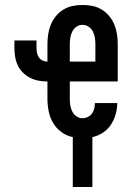

<svg xmlns="http://www.w3.org/2000/svg" viewBox="-20 -548 540 773"><path d="M273 205V4Q248 -1 227 -16.5Q206 -32 193.5 -53.5Q181 -75 176 -100Q171 -125 171 -150V-220H170Q152 -220 134 -223.5Q116 -227 100.5 -235Q85 -243 72 -256Q59 -269 51.5 -285Q44 -301 41 -319Q38 -337 38 -355V-385H127V-355Q127 -345 129 -335Q131 -325 136.5 -317Q142 -309 151 -304.5Q160 -300 170 -300H171V-370Q171 -390 174 -410Q177 -430 184.5 -448.5Q192 -467 205 -483Q218 -499 235.5 -509.5Q253 -520 272.5 -524Q292 -528 312 -528Q333 -528 352.5 -524Q372 -520 389.5 -509.5Q407 -499 420 -483Q433 -467 440.5 -448.5Q448 -430 451 -410Q454 -390 454 -370V-220H261V-150Q261 -137 263 -124Q265 -111 271 -99Q277 -87 288 -79.5Q299 -72 312 -72Q323 -72 333.5 -77Q344 -82 350.5 -91Q357 -100 359.5 -111Q362 -122 362 -133H452Q452 -110 445.5 -87.5Q439 -65 426.5 -46Q414 -27 394.5 -14Q375 -1 352 4V205ZM261 -300H364V-370Q364 -383 362 -396Q360 -409 354 -421Q348 -433 337 -440.5Q326 -448 312 -448Q299 -448 288 -440.5Q277 -433 271 -421Q265 -409 263 -396Q261 -383 261 -370Z"/></svg>

Font: Iosevka Curly Slab Medium
Style: Regular
Weight: 500
Monospace: yes
Designer: Belleve Invis
Foundry: Belleve Invis
Version: Version 22.1.2; ttfautohint (v1.8.4)